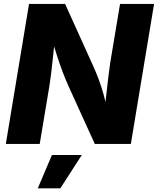

<svg xmlns="http://www.w3.org/2000/svg" viewBox="-20 -748 821 998"><path d="M10.3 0 130.9 -727.5H318.4L467.3 -398.4Q480.5 -369.1 493.2 -335Q505.9 -300.8 517.8 -259.3Q529.8 -217.8 540 -166.5L522.9 -158.7Q526.4 -198.2 531.5 -246.3Q536.6 -294.4 542.2 -340.1Q547.9 -385.7 552.2 -417L604 -727.5H780.8L660.2 0H472.7L335.4 -301.8Q318.8 -339.4 304.9 -376.2Q291 -413.1 276.9 -456.8Q262.7 -500.5 245.1 -557.6L266.6 -560.1Q261.2 -506.8 256.1 -457.5Q251 -408.2 246.1 -368.2Q241.2 -328.1 236.8 -301.8L186.5 0ZM176.3 231 250 57.6H405.3L293.5 231Z"/></svg>

Font: Inter 17pt ExtraBold
Style: Italic
Weight: 800
Italic angle: -9.3988°
Version: Version 4.001;git-66647c0bb